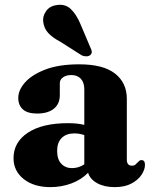

<svg xmlns="http://www.w3.org/2000/svg" viewBox="-20 -755 622 788"><path d="M35.5 -105.5Q35.5 -171.5 94.5 -210.5Q153.5 -249.5 259.5 -249.5Q297 -249.5 326 -242.5V-389Q326 -416 312 -431.5Q298 -447 272.5 -447Q251.5 -447 238.5 -437.5Q225.5 -428 225.5 -414V-364.5Q225.5 -328.5 201 -308.8Q176.5 -289 132 -289Q93 -289 74 -306Q55 -323 55 -353Q55 -385.5 83 -417Q111 -448.5 166.5 -469.8Q222 -491 305 -491Q404 -491 452.2 -453Q500.5 -415 500.5 -349.5V-100Q500.5 -75 521.5 -75Q531 -75 536.2 -80Q541.5 -85 546 -89.5Q549 -93 552.5 -95.5Q556 -98 560.5 -98Q575 -98 575 -78.5Q575 -59 561 -37.8Q547 -16.5 519.5 -1.8Q492 13 451 13Q408.5 13 379.2 -3Q350 -19 341.5 -46Q314 -17.5 273 -2.2Q232 13 187 13Q119 13 77.2 -20.2Q35.5 -53.5 35.5 -105.5ZM214.5 -136Q214.5 -101 231.5 -83Q248.5 -65 275.5 -65Q302.5 -65 326 -80.5V-200.5Q306.5 -207.5 285 -207.5Q252 -207.5 233.2 -188.8Q214.5 -170 214.5 -136ZM309 -659 350.5 -561Q355 -552.5 356.5 -544.5Q358 -536.5 351 -529.5Q345 -524 335 -523.8Q325 -523.5 316 -527.5L227 -584Q195 -601 178 -619.5Q161 -638 157.5 -664.5Q154 -688 169.2 -709.5Q184.5 -731 215 -734.5Q248.5 -739 270.5 -718Q292.5 -697 309 -659Z"/></svg>

Font: Fraunces 9pt
Style: Bold
Weight: 700
Version: Version 1.000;[b76b70a41]